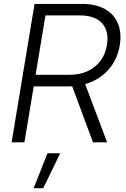

<svg xmlns="http://www.w3.org/2000/svg" viewBox="-20 -748 663 1009"><path d="M41 0 161.6 -727.5H409.7Q483.4 -727.5 531.7 -700.2Q580.1 -672.9 600.1 -624Q620.1 -575.2 609.4 -509.8Q598.6 -445.3 562 -396.5Q525.4 -347.7 467.8 -320.8Q410.2 -293.9 336.9 -293.9H127L137.2 -355H345.7Q399.9 -355 441.2 -374.3Q482.4 -393.6 508.5 -429Q534.7 -464.4 542 -511.2Q554.2 -584 516.8 -625.5Q479.5 -667 399.4 -667H218.8L108.4 0ZM468.8 0 346.7 -328.6H418.9L543 0ZM156.7 241.2 229.5 57.6H296.4L207 241.2Z"/></svg>

Font: Inter 24pt Light
Style: Italic
Weight: 300
Italic angle: -9.3988°
Designer: Rasmus Andersson
Foundry: rsms
Version: Version 4.001;git-66647c0bb